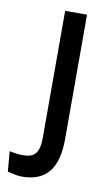

<svg xmlns="http://www.w3.org/2000/svg" viewBox="-119 -560 456 787"><g transform="rotate(10 109.5 -167.0)"><path d="M30 183Q17 183 2 180Q-13 177 -30 173L-37 89Q28 103 57.5 88.5Q87 74 87 13V-517H178V2Q178 47 169 81Q160 115 142 137.5Q124 160 96 171.5Q68 183 30 183Z"/></g></svg>

Font: Bricolage Grotesque 17pt
Style: Regular
Weight: 400
Version: Version 1.001;gftools[0.9.33.dev8+g029e19f]